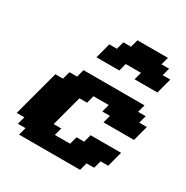

<svg xmlns="http://www.w3.org/2000/svg" viewBox="-218 -1181 1320 1363"><g transform="rotate(30 442.0 -500.0)"><path d="M125 0H625L641.6 -62.5H704.1L721.2 -125H783.7Q789.1 -145.5 800 -187.3Q811 -229 816.9 -250H566.9L550.3 -187.5H487.8L471.2 -125H346.2L362.8 -187.5H300.3Q311.5 -229 333.7 -312.3Q356 -395.5 367.2 -437.5H429.7L446.3 -500H571.3L554.7 -437.5H617.2L600.6 -375H850.6Q856 -395.5 866.9 -437.3Q877.9 -479 883.8 -500H821.3L838.4 -562.5H775.9L792.5 -625H292.5L275.9 -562.5H213.4L196.3 -500H133.8Q117.2 -437.5 83.7 -312.5Q50.3 -187.5 33.7 -125H96.2L79.1 -62.5H141.6ZM638.7 -750H826.2Q831.5 -770.5 842.8 -812.5Q854 -854.5 859.4 -875H796.9L813.5 -937.5H751L768.1 -1000H518.1L501 -937.5H438.5L421.9 -875H359.4Q354 -854 343 -812.5Q332 -771 326.2 -750H513.7L530.3 -812.5H655.3Z"/></g></svg>

Font: Faithful 32x
Style: BoldOblique
Weight: 400
Foundry: Faithful Resource Pack
Version: Version 1.0; January 27, 2023